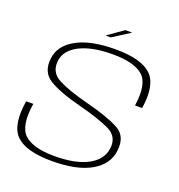

<svg xmlns="http://www.w3.org/2000/svg" viewBox="-142 -914 968 1037"><g transform="rotate(20 342.0 -396.0)"><path d="M311.5 -732 402 -796H441.5L341.5 -732ZM270 4.5Q122 4.5 64.2 -51.2Q6.5 -107 30 -251.5H71Q50 -118 100.8 -71.8Q151.5 -25.5 274 -25.5Q395 -25.5 465 -63.2Q535 -101 543.5 -166Q553.5 -237 491.2 -267Q429 -297 313 -327Q186 -359.5 126 -396.8Q66 -434 76 -514Q84 -590.5 165.5 -635.5Q247 -680.5 388.5 -680.5Q537 -680.5 594.8 -625.2Q652.5 -570 631 -431.5H590Q609.5 -561.5 557.2 -605.8Q505 -650 384.5 -650Q265 -650 194.5 -614Q124 -578 116.5 -517Q107.5 -448 168 -416.2Q228.5 -384.5 344 -355Q473.5 -321.5 534.2 -287.8Q595 -254 584.5 -169.5Q575.5 -89.5 495 -42.5Q414.5 4.5 270 4.5Z"/></g></svg>

Font: Anybody ExtraExpanded ExtraLight
Style: Italic
Weight: 200
Width: 8
Italic angle: -10°
Designer: Tyler Finck
Foundry: Etcetera Type Company
Version: Version 1.010; ttfautohint (v1.8.3) -l 8 -r 50 -G 200 -x 14 